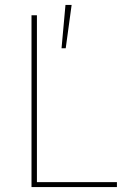

<svg xmlns="http://www.w3.org/2000/svg" viewBox="-20 -760 515 780"><path d="M455 0H108V-698H130V-20H455ZM271 -740 247 -564H230L246 -740Z"/></svg>

Font: IBM Plex Sans Thin
Style: Regular
Weight: 250
Designer: Mike Abbink, Paul van der Laan, Pieter van Rosmalen
Foundry: Bold Monday
Version: Version 3.201